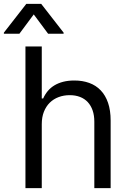

<svg xmlns="http://www.w3.org/2000/svg" viewBox="-54 -966 665 986"><path d="M160.5 0H76.7V-727.3H160.5V-460.2H167.6Q177.2 -481.5 191.4 -498.6Q205.6 -515.6 225.3 -527.5Q245 -539.4 270.4 -546Q295.8 -552.6 328.1 -552.6Q370 -552.6 404.3 -540.1Q438.6 -527.7 463.1 -502.1Q487.6 -476.6 500.9 -437.9Q514.2 -399.1 514.2 -346.6V0H430.4V-340.9Q430.4 -373.6 421.7 -398.8Q413 -424 396.7 -441.6Q380.3 -459.2 356.9 -468.2Q333.5 -477.3 304 -477.3Q273.1 -477.3 246.8 -467.3Q220.5 -457.4 201.3 -438.4Q182.2 -419.4 171.3 -391.7Q160.5 -364 160.5 -328.1ZM119.3 -892 45.5 -792.6H-34.1V-798.3L81 -946H157.7L272.7 -798.3V-792.6H193.2Z"/></svg>

Font: Fast_Sans-Dotted
Style: Regular
Weight: 400
Version: Version 3.018